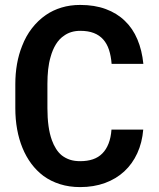

<svg xmlns="http://www.w3.org/2000/svg" viewBox="-20 -741 640 771"><path d="M555.2 -220.7H427.7Q425.3 -188.5 416 -164.6Q406.7 -140.6 391.1 -125Q375.5 -108.9 353 -101.3Q330.6 -93.8 301.8 -93.8Q278.8 -93.8 261 -99.6Q243.2 -105.5 228.5 -116.7Q215.3 -127.4 205.3 -143.1Q195.3 -158.7 188.5 -177.7Q179.2 -203.1 174.8 -235.4Q170.4 -267.6 170.4 -306.6V-404.3Q170.4 -434.6 173.3 -461.9Q176.3 -489.3 183.1 -512.2Q190.9 -541 204.6 -563.2Q218.3 -585.4 237.8 -598.1Q250.5 -607.4 266.8 -612.3Q283.2 -617.2 302.2 -617.2Q334 -617.2 356.7 -608.4Q379.4 -599.6 394.5 -582.5Q409.7 -565.4 417.7 -540.8Q425.8 -516.1 428.2 -484.4H555.7Q550.3 -539.1 531.7 -583Q513.2 -627 481.4 -657.2Q449.7 -688 404.8 -704.6Q359.9 -721.2 302.2 -721.2Q261.7 -721.2 227.1 -710.7Q192.4 -700.2 164.1 -680.7Q132.3 -658.7 108.2 -627.4Q84 -596.2 68.8 -556.6Q55.2 -522.9 48.3 -484.1Q41.5 -445.3 41.5 -403.3V-306.6Q41.5 -262.2 48.8 -221.7Q56.2 -181.2 70.3 -147Q84.5 -112.3 105.7 -83.7Q127 -55.2 154.3 -34.7Q183.6 -13.2 220.7 -1.5Q257.8 10.3 301.8 10.3Q356.4 10.3 401.4 -6.1Q446.3 -22.5 479 -52.7Q511.7 -83 531.2 -125.5Q550.8 -168 555.2 -220.7Z"/></svg>

Font: Roboto Mono SemiBold
Style: Regular
Weight: 600
Monospace: yes
Designer: Google
Version: Version 3.000